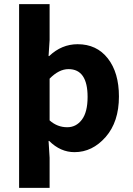

<svg xmlns="http://www.w3.org/2000/svg" viewBox="-20 -721 640 925"><path d="M72 184V-701H219V-528L214 -451H217Q277 -508 354 -508Q446 -508 499.5 -439.5Q553 -371 553 -256Q553 -134 489 -61Q425 12 339 12Q271 12 217 -42H214L219 39V184ZM304 -108Q347 -108 374.5 -144.5Q402 -181 402 -254Q402 -388 310 -388Q264 -388 219 -342V-141Q256 -108 304 -108Z"/></svg>

Font: TypoPRO Source Code Pro
Style: Bold
Weight: 700
Monospace: yes
Designer: Paul D. Hunt, Teo Tuominen
Foundry: Adobe Systems Incorporated
Version: Version 2.010;PS 1.0;hotconv 1.0.84;makeotf.lib2.5.63406